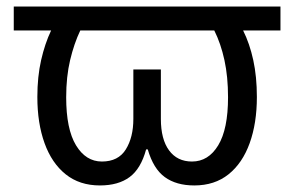

<svg xmlns="http://www.w3.org/2000/svg" viewBox="-20 -556 898 586"><path d="M285 10Q223 10 180.5 -24Q138 -58 116 -119Q94 -180 94 -260Q94 -322 105.5 -372.5Q117 -423 136 -463H22V-536H836V-463H722Q742 -423 753 -372.5Q764 -322 764 -260Q764 -180 742 -119Q720 -58 677.5 -24Q635 10 573 10Q518 10 483 -15.5Q448 -41 431 -100H426Q410 -41 375.5 -15.5Q341 10 285 10ZM291 -63Q341 -63 364 -100Q387 -137 387 -193V-344H471V-193Q471 -131 496 -97Q521 -63 566 -63Q616 -63 646 -112.5Q676 -162 676 -259Q676 -322 665 -372.5Q654 -423 634 -463H225Q206 -423 194 -372.5Q182 -322 182 -259Q182 -162 212 -112.5Q242 -63 291 -63Z"/></svg>

Font: Go Noto Current
Style: Regular
Weight: 400
Designer: Monotype Design Team
Foundry: Monotype Imaging Inc.
Version: Version 2.007; ttfautohint (v1.8) -l 8 -r 50 -G 200 -x 14 -D